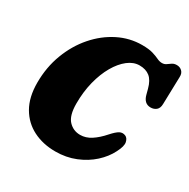

<svg xmlns="http://www.w3.org/2000/svg" viewBox="-162 -859 1004 1019"><g transform="rotate(30 340.5 -350.0)"><path d="M585 -249.5Q601 -243 606.2 -220.2Q611.5 -197.5 589 -154.5Q567 -110.5 525.8 -73Q484.5 -35.5 428.5 -12.8Q372.5 10 306.5 10Q230.5 10 170.5 -20.2Q110.5 -50.5 76 -110.2Q41.5 -170 41.5 -258.5Q41.5 -353.5 72.8 -435.8Q104 -518 157.8 -579.5Q211.5 -641 280.2 -675.5Q349 -710 424 -710Q466 -710 490.8 -702.5Q515.5 -695 531.2 -687.2Q547 -679.5 562 -679.5Q576.5 -679.5 587.2 -687.2Q598 -695 609.2 -702.5Q620.5 -710 637 -710Q656 -710 669 -697.5Q682 -685 681 -662.5L676.5 -494Q676 -468.5 662 -456.8Q648 -445 627.5 -445Q587.5 -445 575 -492.5L566.5 -524.5Q554.5 -570 530 -589.8Q505.5 -609.5 466.5 -609.5Q430 -609.5 396 -583Q362 -556.5 335 -509.8Q308 -463 292.2 -400.8Q276.5 -338.5 276.5 -266.5Q276.5 -193.5 305.2 -162.8Q334 -132 376.5 -132Q411 -132 443 -152.8Q475 -173.5 507.5 -210.5Q532.5 -238.5 549.5 -247.8Q566.5 -257 585 -249.5Z"/></g></svg>

Font: Fraunces 144pt S100 Black
Style: Italic
Weight: 900
Italic angle: -16°
Version: Version 1.000; ttfautohint (v1.8.3)